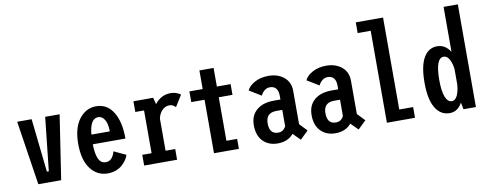

<svg xmlns="http://www.w3.org/2000/svg" viewBox="-66 -1130 3733 1473"><g transform="rotate(-10 1800.0 -393.0)"><path d="M276 -500H388.5L312.5 0H134.5L58 -500H170.5L216 -83.5H231Z M839.5 -104.5Q834 -86 821.5 -67.2Q809 -48.5 789.5 -30.2Q770 -12 739.8 -0.5Q709.5 11 674 11Q592 11 540.8 -57.2Q489.5 -125.5 489.5 -250.5Q489.5 -375 542 -443.5Q594.5 -512 674 -512Q759 -512 806.2 -436.5Q853.5 -361 853.5 -229H599Q601 -150.5 618.8 -113.5Q636.5 -76.5 674 -76.5Q703.5 -76.5 721.2 -98Q739 -119.5 745.5 -148.5ZM675 -427Q612.5 -427 601.5 -304H745Q745 -334.5 739.2 -360.5Q733.5 -386.5 717 -406.8Q700.5 -427 675 -427Z M1140.5 -83.5H1215.5V0H959V-83.5H1031.5V-416.5H963.5V-500H1117.5L1130.5 -448.5Q1181 -512 1253.5 -512Q1281 -512 1303.5 -503Q1326 -494 1332 -486.5L1277 -398.5Q1271.5 -406 1259 -413.8Q1246.5 -421.5 1230 -421.5Q1197 -421.5 1172.8 -397Q1148.5 -372.5 1140.5 -333.5Z M1613.5 -77.5H1697V0H1503V-416.5H1399.5V-500H1503V-645H1613.5V-500H1720.5V-416.5H1613.5Z M2177.5 13.5 2122 -42Q2078.5 11 1998.5 11Q1928.5 11 1884.8 -33Q1841 -77 1841 -157.5Q1841 -233 1890 -275.2Q1939 -317.5 2024.5 -317.5H2076.5V-346.5Q2076.5 -385 2059.8 -404.5Q2043 -424 2013 -424Q1988 -424 1969.5 -408.2Q1951 -392.5 1941 -371.5L1848.5 -428Q1865 -463 1910.2 -487.5Q1955.5 -512 2017 -512Q2089.5 -512 2137 -472.8Q2184.5 -433.5 2184.5 -366V-106L2240.5 -47.5ZM2016 -70Q2058 -70 2076.5 -110V-236.5H2030.5Q1948 -236.5 1948 -153.5Q1948 -70 2016 -70Z M2627.5 13.5 2572 -42Q2528.5 11 2448.5 11Q2378.5 11 2334.8 -33Q2291 -77 2291 -157.5Q2291 -233 2340 -275.2Q2389 -317.5 2474.5 -317.5H2526.5V-346.5Q2526.5 -385 2509.8 -404.5Q2493 -424 2463 -424Q2438 -424 2419.5 -408.2Q2401 -392.5 2391 -371.5L2298.5 -428Q2315 -463 2360.2 -487.5Q2405.5 -512 2467 -512Q2539.5 -512 2587 -472.8Q2634.5 -433.5 2634.5 -366V-106L2690.5 -47.5ZM2466 -70Q2508 -70 2526.5 -110V-236.5H2480.5Q2398 -236.5 2398 -153.5Q2398 -70 2466 -70Z M2961 -83.5H3069V0H2850V-716.5H2748.5V-800H2961Z M3543.5 0H3447L3436 -53.5Q3401.5 11 3338 11Q3267.5 11 3227.5 -55.2Q3187.5 -121.5 3187.5 -251Q3187.5 -381 3225 -446Q3262.5 -511 3330.5 -511Q3394 -511 3432.5 -449.5V-800H3543.5ZM3302.5 -251Q3302.5 -166 3320.2 -121.2Q3338 -76.5 3370 -76.5Q3389 -76.5 3402.8 -94.2Q3416.5 -112 3423.2 -137.2Q3430 -162.5 3432.5 -195V-314Q3427.5 -360.5 3410.2 -392Q3393 -423.5 3366 -423.5Q3302.5 -423.5 3302.5 -251Z"/></g></svg>

Font: League Mono Condensed Medium
Style: Regular
Weight: 500
Width: 1
Designer: Tyler Finck
Foundry: The League of Moveable Type / Tyler Finck
Version: Version 2.210